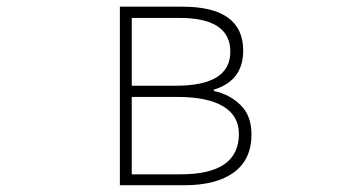

<svg xmlns="http://www.w3.org/2000/svg" viewBox="-20 -547 1040 567"><path d="M334 0V-527.3H518.6Q698.2 -527.3 698.2 -397.5Q698.2 -308.6 611.3 -282.2V-278.3Q658.2 -268.6 690.4 -236.8Q722.7 -205.1 722.7 -150.4Q722.7 -76.2 670.9 -38.1Q619.1 0 524.4 0ZM369.1 -293.9H500Q660.2 -293.9 660.2 -394.5Q660.2 -494.1 509.8 -494.1H369.1ZM369.1 -32.2H513.7Q685.5 -32.2 685.5 -151.4Q685.5 -205.1 639.2 -232.9Q592.8 -260.7 504.9 -260.7H369.1Z"/></svg>

Font: Gen Shin Gothic Monospace ExtraLight
Style: Regular
Weight: 200
Designer: [Source Han Sans]
Ryoko NISHIZUKA  (kana & ideographs); Paul D. Hunt (Latin, Greek & Cyrillic); Wenlong ZHANG  (bopomofo
Version: Version 1.002.20150607